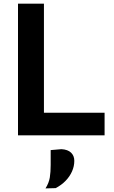

<svg xmlns="http://www.w3.org/2000/svg" viewBox="-20 -733 618 1040"><path d="M77.5 0Q77.5 -58 77.5 -112.5Q77.5 -167 77.5 -233.5V-474.5Q77.5 -543 77.5 -598.5Q77.5 -654 77.5 -713H218Q218 -654 218 -598.5Q218 -543 218 -474.5V-255.5Q218 -189 218 -134.8Q218 -80.5 218 -22L168.5 -122.5H305Q358.5 -122.5 399.2 -122.5Q440 -122.5 475 -122.5Q510 -122.5 546.5 -122.5V0ZM226.5 287.5Q245 258 249.8 228.5Q254.5 199 254.5 160.5Q254.5 140.5 254.5 120.2Q254.5 100 254.5 80L313 75Q347.5 77 365 94Q382.5 111 382.5 138Q382.5 167.5 370.2 195.2Q358 223 335.5 246.2Q313 269.5 281.5 286Z"/></svg>

Font: Commissioner Thin SemiBold
Style: Regular
Weight: 600
Version: Version 1.000